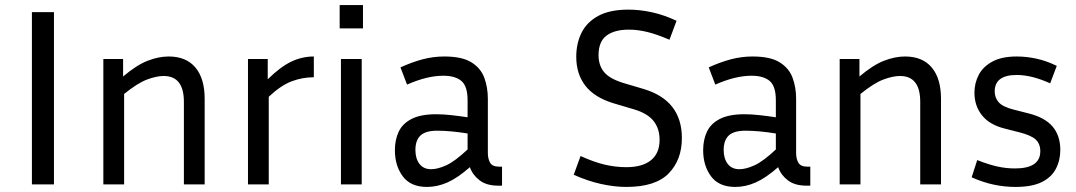

<svg xmlns="http://www.w3.org/2000/svg" viewBox="-20 -728 4249 758"><path d="M193 0H106V-680H193Z M626 -428Q598 -428 560.5 -414Q523 -400 470 -357V0H388V-495H466V-426Q519 -471 562.5 -488Q606 -505 646 -505Q715 -505 751.5 -461.5Q788 -418 788 -338V0H706V-326Q706 -428 626 -428Z M1219 -423Q1174 -423 1131.5 -407Q1089 -391 1041 -346V0H959V-495H1037V-415Q1088 -465 1130.5 -485Q1173 -505 1219 -505Z M1413 -616H1321V-708H1413ZM1408 0H1326V-495H1408Z M1947 5Q1901 5 1873.5 -16Q1846 -37 1835 -68Q1786 -25 1746 -7.5Q1706 10 1666 10Q1601 10 1570 -32Q1539 -74 1539 -135Q1539 -176 1554 -208Q1569 -240 1605 -258.5Q1641 -277 1702 -277Q1729 -277 1761 -273.5Q1793 -270 1826 -265V-332Q1826 -388 1801.5 -408.5Q1777 -429 1730 -429Q1666 -429 1587 -394L1561 -462Q1607 -483 1649 -494Q1691 -505 1734 -505Q1804 -505 1841 -482Q1878 -459 1892 -421Q1906 -383 1906 -338V-124Q1906 -101 1915 -85.5Q1924 -70 1951 -70H1962V5ZM1620 -136Q1620 -102 1636 -81Q1652 -60 1682 -60Q1708 -60 1742 -75.5Q1776 -91 1826 -138V-201Q1758 -212 1706 -212Q1660 -212 1640 -193Q1620 -174 1620 -136Z M2453 -68Q2516 -68 2550 -95.5Q2584 -123 2584 -176Q2584 -220 2560.5 -250Q2537 -280 2484 -296L2403 -320Q2327 -343 2291 -389.5Q2255 -436 2255 -504Q2255 -556 2275.5 -598Q2296 -640 2341.5 -665Q2387 -690 2461 -690Q2506 -690 2554 -679.5Q2602 -669 2651 -646L2623 -571Q2575 -592 2536.5 -601.5Q2498 -611 2463 -611Q2406 -611 2374.5 -587.5Q2343 -564 2343 -510Q2343 -471 2364 -444.5Q2385 -418 2439 -401L2520 -377Q2672 -332 2672 -183Q2672 -97 2620 -43.5Q2568 10 2453 10Q2406 10 2353.5 -1.5Q2301 -13 2245 -38L2272 -112Q2325 -88 2367.5 -78Q2410 -68 2453 -68Z M3164 5Q3118 5 3090.5 -16Q3063 -37 3052 -68Q3003 -25 2963 -7.5Q2923 10 2883 10Q2818 10 2787 -32Q2756 -74 2756 -135Q2756 -176 2771 -208Q2786 -240 2822 -258.5Q2858 -277 2919 -277Q2946 -277 2978 -273.5Q3010 -270 3043 -265V-332Q3043 -388 3018.5 -408.5Q2994 -429 2947 -429Q2883 -429 2804 -394L2778 -462Q2824 -483 2866 -494Q2908 -505 2951 -505Q3021 -505 3058 -482Q3095 -459 3109 -421Q3123 -383 3123 -338V-124Q3123 -101 3132 -85.5Q3141 -70 3168 -70H3179V5ZM2837 -136Q2837 -102 2853 -81Q2869 -60 2899 -60Q2925 -60 2959 -75.5Q2993 -91 3043 -138V-201Q2975 -212 2923 -212Q2877 -212 2857 -193Q2837 -174 2837 -136Z M3533 -428Q3505 -428 3467.5 -414Q3430 -400 3377 -357V0H3295V-495H3373V-426Q3426 -471 3469.5 -488Q3513 -505 3553 -505Q3622 -505 3658.5 -461.5Q3695 -418 3695 -338V0H3613V-326Q3613 -428 3533 -428Z M3987 -63Q4087 -63 4087 -131Q4087 -160 4069 -177Q4051 -194 4003 -206L3948 -220Q3887 -235 3857 -272.5Q3827 -310 3827 -362Q3827 -400 3844 -432.5Q3861 -465 3898 -485Q3935 -505 3994 -505Q4032 -505 4071.5 -496.5Q4111 -488 4152 -468L4126 -399Q4053 -432 3994 -432Q3907 -432 3907 -367Q3907 -342 3923 -324Q3939 -306 3983 -295L4038 -281Q4104 -265 4135 -229Q4166 -193 4166 -136Q4166 -95 4148.5 -61.5Q4131 -28 4092.5 -9Q4054 10 3989 10Q3946 10 3903.5 1Q3861 -8 3816 -28L3838 -96Q3881 -79 3916 -71Q3951 -63 3987 -63Z"/></svg>

Font: Inria Sans
Style: Regular
Weight: 400
Designer: Black Foundry Team
Foundry: Black Foundry
Version: Version 1.2; ttfautohint (v1.8.3)